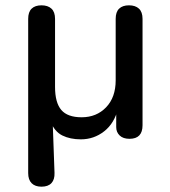

<svg xmlns="http://www.w3.org/2000/svg" viewBox="-20 -515 640 722"><path d="M136 187Q112 187 99 174Q86 161 86 136V-444Q86 -470 99 -482.5Q112 -495 136 -495Q160 -495 173.5 -482.5Q187 -470 187 -444V-188Q187 -129 210.5 -101.5Q234 -74 287 -74Q343 -74 379 -111.5Q415 -149 415 -213V-444Q415 -470 428 -482.5Q441 -495 465 -495Q489 -495 502.5 -482.5Q516 -470 516 -444V-44Q516 7 467 7Q443 7 430 -5.5Q417 -18 417 -37V-107H424Q410 -51 371.5 -21Q333 9 284 9Q244 9 214.5 -5.5Q185 -20 169 -60H178L185 135Q186 160 173.5 173.5Q161 187 136 187Z"/></svg>

Font: Nunito ExtraLight SemiBold
Style: Regular
Weight: 600
Version: Version 3.602